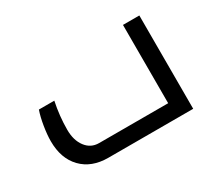

<svg xmlns="http://www.w3.org/2000/svg" viewBox="-96 -674 971 864"><g transform="rotate(-30 389.0 -242.5)"><path d="M252 0Q165.5 0 115.2 -52Q64.9 -104 64.9 -193.8Q64.9 -227.1 72 -270.5Q79.1 -314 89.8 -344.2H169.9Q154.8 -272 154.8 -201.2Q154.8 -146.5 180.7 -112.3Q206.5 -78.1 249 -78.1H607.9V-484.9H692.9V0Z"/></g></svg>

Font: Noto Kufi Arabic
Style: Regular
Weight: 400
Designer: Monotype Design team
Foundry: Monotype Imaging Inc.
Version: Version 1.02